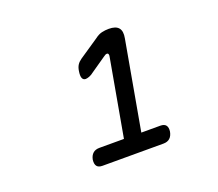

<svg xmlns="http://www.w3.org/2000/svg" viewBox="-84 -1000 767 675"><g transform="rotate(-20 300.0 -662.5)"><path d="M194 -440Q179 -440 173 -448Q167 -456 169 -472Q172 -487 181 -495Q190 -503 205 -503H297L348 -789Q350 -797 348.5 -801Q347 -805 343 -805Q340 -805 337 -803.5Q334 -802 330 -799L275 -761Q265 -753 256.5 -750Q248 -747 243 -747Q234 -747 230.5 -755.5Q227 -764 230 -782Q232 -795 237.5 -803.5Q243 -812 253 -819L327 -869Q340 -879 352.5 -882Q365 -885 379 -885Q405 -885 415.5 -872.5Q426 -860 421 -834L362 -503H433Q448 -503 454 -495Q460 -487 458 -472Q455 -456 446 -448Q437 -440 422 -440Z"/></g></svg>

Font: Maple Mono NL Light
Style: Italic
Weight: 300
Italic angle: -10°
Monospace: yes
Designer: subframe7536
Version: Version 7.000